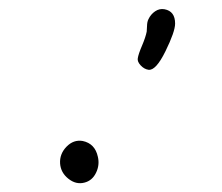

<svg xmlns="http://www.w3.org/2000/svg" viewBox="-20 -449 499 432"><path d="M374 -396Q374 -377.9 352.3 -333.7Q330.6 -289.6 314 -292Q304.2 -293.5 296.4 -302Q288.6 -310.5 290 -317.9Q291.5 -327.6 299.6 -346.4Q307.6 -365.2 310.1 -377.9Q310.5 -380.9 310.8 -390.4Q311 -399.9 314 -405.8Q319.3 -417 329.1 -423.6Q338.9 -430.2 350.1 -428.2Q374 -423.8 374 -396ZM200.2 -96.2Q204.6 -77.6 196 -60.1Q187.5 -42.5 169.9 -38.1Q150.9 -33.2 133.8 -46.9Q116.7 -60.5 115.2 -81.1Q113.8 -102.5 129.6 -118.9Q145.5 -135.3 166 -131.8Q193.8 -126 200.2 -96.2Z"/></svg>

Font: Gogol
Style: Regular
Weight: 400
Italic angle: -48°
Designer: Gennady Fridman
Foundry: ParaType Ltd
Version: Version 1.001